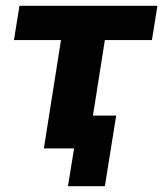

<svg xmlns="http://www.w3.org/2000/svg" viewBox="-20 -511 562 661"><path d="M214 130 235 0H131L190 -373H28L47 -491H522L503 -373H341L300 -113H380L341 130Z"/></svg>

Font: Nunito Sans ExtraBold
Style: Italic
Weight: 800
Italic angle: -9°
Designer: Vernon Adams
Foundry: Vernon Adams
Version: Version 3.006; ttfautohint (v1.8.3)